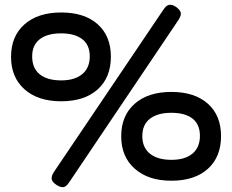

<svg xmlns="http://www.w3.org/2000/svg" viewBox="-20 -742 966 800"><path d="M216 29Q205 22 199.5 14Q194 6 195.5 -4Q197 -14 205 -26L659 -699Q667 -712 675 -717.5Q683 -723 692.5 -722Q702 -721 714 -713Q725 -705 730 -696.5Q735 -688 733 -679Q731 -670 723 -658L268 18Q260 30 252.5 34.5Q245 39 236 37.5Q227 36 216 29ZM235 -320Q138 -320 82 -370Q26 -420 26 -505Q26 -591 82 -640.5Q138 -690 235 -690Q332 -690 387 -641Q442 -592 442 -506Q442 -419 387 -369.5Q332 -320 235 -320ZM235 -407Q291 -407 322.5 -433Q354 -459 354 -507Q354 -555 322.5 -579Q291 -603 235 -603Q177 -603 145.5 -578.5Q114 -554 114 -507Q114 -458 145.5 -432.5Q177 -407 235 -407ZM694 11Q598 11 541.5 -39Q485 -89 485 -174Q485 -260 541 -309.5Q597 -359 694 -359Q791 -359 846 -310Q901 -261 901 -175Q901 -88 846 -38.5Q791 11 694 11ZM694 -76Q751 -76 782 -102Q813 -128 813 -176Q813 -224 782 -248Q751 -272 694 -272Q637 -272 605 -247.5Q573 -223 573 -175Q573 -127 605 -101.5Q637 -76 694 -76Z"/></svg>

Font: Fredoka SemiExpanded Medium
Style: Regular
Weight: 500
Width: 6
Designer: Ben Nathan
Foundry: Milena B. Brandão, Ben Nathan
Version: Version 2.001